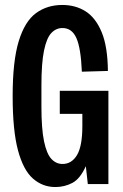

<svg xmlns="http://www.w3.org/2000/svg" viewBox="-20 -742 495 774"><path d="M203 12Q152 12 113 -22Q74 -56 52.5 -136Q31 -216 31 -355Q31 -496 55.5 -576Q80 -656 125 -689Q170 -722 231 -722Q285 -722 325.5 -696Q366 -670 390 -612Q414 -554 415 -456L310 -453Q306 -548 288 -588.5Q270 -629 232 -629Q206 -629 187 -609Q168 -589 157.5 -538.5Q147 -488 147 -398V-312Q147 -223 157.5 -172.5Q168 -122 187 -101.5Q206 -81 232 -81Q269 -81 290.5 -117Q312 -153 312 -234V-283H221V-376H417V0H334L326 -72Q303 -21 271.5 -4.5Q240 12 203 12Z"/></svg>

Font: Special Gothic Condensed Medium
Style: Regular
Weight: 500
Width: 3
Designer: Alistair McCready
Foundry: Monolith
Version: Version 1.000; ttfautohint (v1.8.4.7-5d5b)